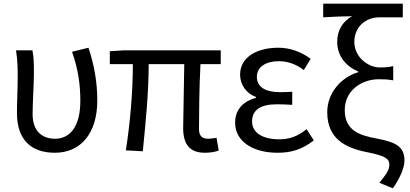

<svg xmlns="http://www.w3.org/2000/svg" viewBox="-20 -816 2223 1042"><path d="M278 13C414 13 508 -87 508 -271C508 -368 492 -462 460 -557L371 -535C406 -436 416 -351 416 -268C416 -127 358 -63 279 -63C214 -63 157 -99 157 -196C157 -263 164 -355 164 -416C164 -464 164 -505 156 -543H67C76 -486 76 -438 76 -394C76 -330 72 -266 72 -202C72 -58 149 13 278 13Z M1092 13C1124 13 1148 8 1167 1L1155 -68C1134 -65 1121 -63 1111 -63C1077 -63 1060 -78 1060 -116C1060 -169 1061 -344 1068 -468H1178V-543H654L576 -538V-468H701C701 -321 687 -153 663 0L755 5C770 -146 787 -315 787 -468H980C979 -348 974 -179 974 -122C974 -34 1008 13 1092 13Z M1486 13C1561 13 1618 -4 1683 -54L1644 -115C1593 -74 1548 -60 1495 -60C1403 -60 1348 -97 1348 -157C1348 -218 1393 -250 1482 -250C1509 -250 1535 -249 1566 -247V-318C1540 -316 1520 -316 1499 -316C1411 -316 1374 -350 1374 -399C1374 -455 1426 -484 1493 -484C1543 -484 1587 -467 1629 -436L1666 -497C1615 -534 1556 -557 1490 -557C1379 -557 1283 -509 1283 -411C1283 -360 1313 -310 1369 -290V-285C1308 -269 1256 -228 1256 -150C1256 -49 1352 13 1486 13Z M2112 206C2156 144 2175 89 2175 56C2175 -18 2133 -44 2025 -64C1925 -82 1851 -111 1851 -219C1851 -325 1943 -386 2036 -386C2064 -386 2085 -385 2114 -380V-457C2085 -451 2070 -450 2041 -450C1976 -450 1903 -508 1903 -588C1903 -673 1967 -722 2039 -722H2166V-796H1734V-722C1801 -726 1832 -727 1891 -728C1841 -701 1810 -652 1810 -590C1810 -511 1858 -456 1924 -428V-424C1834 -398 1756 -314 1756 -207C1756 -64 1853 -14 1968 9C2068 29 2093 44 2093 77C2093 107 2078 127 2039 176Z"/></svg>

Font: Microsoft YaHei
Style: Regular
Weight: 400
Designer: Ryoko NISHIZUKA 西塚涼子 (kana, bopomofo & ideographs); Paul D. Hunt (Latin, Greek & Cyrillic); Sandoll Communications 산돌커뮤니
Foundry: Adobe
Version: Version 2.001;hotconv 1.0.111;makeotfexe 2.5.65597